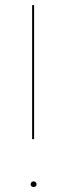

<svg xmlns="http://www.w3.org/2000/svg" viewBox="-20 -752 272 777"><path d="M118 -189H110V-731L118 -732ZM128 -6Q128 -1 124.5 2Q121 5 116 5Q111 5 107.5 2Q104 -1 104 -6Q104 -11 107.5 -14.5Q111 -18 116 -18Q121 -18 124.5 -14.5Q128 -11 128 -6Z"/></svg>

Font: Fira Sans Compressed Eight
Style: Regular
Weight: 100
Width: 1
Designer: bBox Type GmbH & Carrois Corporate GbR & Edenspiekermann AG
Foundry: bBox Type GmbH & Carrois Corporate GbR & Edenspiekermann AG
Version: Version 4.301